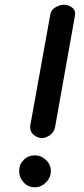

<svg xmlns="http://www.w3.org/2000/svg" viewBox="-20 -792 354 812"><path d="M127 0Q99 0 80 -20.5Q61 -41 61 -69Q61 -96 80 -115.5Q99 -135 127 -135Q154 -135 174.5 -115.5Q195 -96 195 -69Q195 -41 174.5 -20.5Q154 0 127 0ZM154 -208Q135 -210 120 -224Q105 -238 108 -261L193 -732Q196 -750 214.5 -761Q233 -772 251 -772Q269 -772 285 -760Q301 -748 297 -726L213 -255Q209 -233 190.5 -220Q172 -207 154 -208Z"/></svg>

Font: Edu VIC WA NT Beginner SemiBold
Style: Regular
Weight: 600
Designer: Tina and Corey Anderson
Foundry: Google for Education
Version: Version 1.003